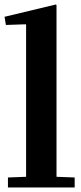

<svg xmlns="http://www.w3.org/2000/svg" viewBox="-26 -826 355 846"><path d="M219 -806 223 -804V-47L303 -44V0H9V-44L89 -47V-717L87 -719L0 -716L-6 -752Z"/></svg>

Font: Minipax
Style: Bold
Weight: 600
Designer: Raphaël Ronot, Igor Stepanchenko (Cyrillic)
Foundry: steppetype
Version: Version 1.002